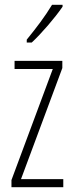

<svg xmlns="http://www.w3.org/2000/svg" viewBox="-20 -850 307 804"><path d="M242 -822V-830H198C167 -779 135 -737 92 -684V-672H113C153 -709 210 -775 242 -822ZM245 -66V-100H68L241 -565V-595H41V-561H201L28 -96V-66Z"/></svg>

Font: Noto Sans Malayalam UI ExtraCondensed ExtraLight
Style: Regular
Weight: 200
Width: 2
Designer: Jelle Bosma - Monotype Design Team
Foundry: Monotype Imaging Inc.
Version: Version 2.104